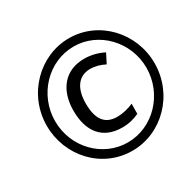

<svg xmlns="http://www.w3.org/2000/svg" viewBox="-157 -902 1114 1090"><g transform="rotate(-30 400.0 -357.0)"><path d="M415 10C609 10 771 -154 771 -359C771 -558 616 -724 420 -724C227 -724 63 -561 63 -355C63 -159 213 10 415 10ZM415 -44C254 -44 117 -180 117 -355C117 -525 251 -670 420 -670C583 -670 718 -530 718 -359C718 -189 584 -44 415 -44ZM431 -133C475 -133 509 -143 542 -158L543 -224C509 -209 470 -200 436 -200C356 -200 318 -251 318 -355C318 -456 362 -513 438 -513C469 -513 500 -504 532 -488L563 -549C524 -569 480 -580 436 -580C310 -580 237 -490 237 -354C237 -217 302 -133 431 -133Z"/></g></svg>

Font: Noto Sans Display SemiCondensed Medium
Style: Italic
Weight: 500
Width: 4
Italic angle: -12°
Designer: Monotype Design Team
Foundry: Monotype Imaging Inc.
Version: Version 1.900